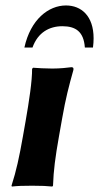

<svg xmlns="http://www.w3.org/2000/svg" viewBox="-20 -680 363 703"><path d="M73.5 -235 63.8 -180C50.6 -105 39.6 -54 22.1 0L23.5 3C44.7 0.7 63.1 0 98.1 0C132.1 0 153.2 1 171.5 3L174.1 0C176.1 -57 182.4 -104 195.8 -180L207.5 -246C220.7 -321 232 -364 248.8 -424C250.1 -431 247.6 -434 241.6 -434C227.5 -432 199.7 -429 171.7 -429C145.7 -429 118.7 -430.7 101.2 -432L97.5 -428C98 -385 86.7 -310 73.5 -235ZM290.7 -506H320.4C322 -518 322.7 -529.2 322.7 -539.7C322.7 -621.9 277.4 -660 221.6 -660C157.7 -660 92 -609 69.3 -506H99C118.7 -561.5 161 -584 208.2 -584C256.8 -584 286.6 -564.5 290.7 -506Z"/></svg>

Font: Linux Biolinum O 
Style: Bold Italic
Weight: 700
Designer: Philipp H. Poll
Foundry: Philipp H. Poll
Version: Version 1.3.2